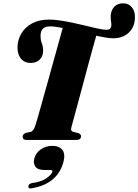

<svg xmlns="http://www.w3.org/2000/svg" viewBox="-20 -828 819 1136"><path d="M403 -77.5Q395 -52.5 413.5 -48L443 -40.5Q459.5 -34 459.5 -22Q459.5 0 431 0H137.5Q114 0 114 -18.5Q114 -34 132 -41.5L163.5 -48.5Q177.5 -52 189 -84.5Q193 -96.5 204.2 -135.8Q215.5 -175 231.2 -231.5Q247 -288 264.8 -351.5Q282.5 -415 299.5 -476.5Q316.5 -538 330.2 -587Q344 -636 351 -662.5Q329 -667 309.8 -669.5Q290.5 -672 275.5 -672Q220.5 -672 220 -617.5Q219.5 -591.5 227.5 -572Q235.5 -552.5 235 -524.5Q234.5 -494.5 214.5 -475Q194.5 -455.5 162 -455.5Q125.5 -455.5 104.2 -480.5Q83 -505.5 83.5 -550Q84.5 -593.5 106.8 -630.5Q129 -667.5 170 -689.8Q211 -712 268.5 -712Q309 -712 360 -703Q411 -694 461.5 -681.8Q512 -669.5 551.8 -660.5Q591.5 -651.5 610 -651.5Q635.5 -651.5 638.5 -675Q639.5 -686 637 -701Q634.5 -716 635 -736Q637 -767.5 656.2 -788Q675.5 -808.5 709.5 -808.5Q739.5 -808.5 759.2 -786.2Q779 -764 778.5 -724.5Q777.5 -668.5 742 -635Q706.5 -601.5 649 -601.5Q630.5 -601.5 605 -605.8Q579.5 -610 549.5 -616.5Q541.5 -588.5 528.2 -541Q515 -493.5 499.5 -435.8Q484 -378 468.2 -318.8Q452.5 -259.5 438.5 -208.2Q424.5 -157 415 -121.8Q405.5 -86.5 403 -77.5ZM245.5 178Q203.5 178 189.5 158Q175.5 138 183 110.5Q191.5 76.5 221.5 55.8Q251.5 35 288.5 35Q330.5 35 349 59Q367.5 83 355.5 129.5Q321.5 259.5 168 286Q146.5 290.5 148 275Q149 260 168 255.5Q223 248.5 254 227Q285 205.5 289.5 188.5Q292.5 178 279.5 178Z"/></svg>

Font: Fraunces 72pt S000 Black
Style: Italic
Weight: 900
Italic angle: -16°
Version: Version 1.000; ttfautohint (v1.8.3)